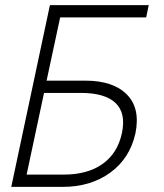

<svg xmlns="http://www.w3.org/2000/svg" viewBox="-20 -730 640 750"><path d="M24 0 175 -710H561L551 -662H215L162 -415H313Q422 -415 475.5 -361Q529 -307 509 -209Q487 -111 410.5 -55.5Q334 0 225 0ZM84 -48H229Q322 -48 380.5 -89.5Q439 -131 456 -209Q473 -288 431.5 -327.5Q390 -367 297 -367H152Z"/></svg>

Font: Geist Mono ExtraLight
Style: Italic
Weight: 200
Italic angle: -12°
Monospace: yes
Designer: Basement.studio, Andrés Briganti, Mateo Zaragoza
Foundry: Basement.studio, Vercel, Andrés Briganti, Guido Ferreyra, Mateo Zaragoza
Version: Version 1.500; ttfautohint (v1.8.4.7-5d5b)